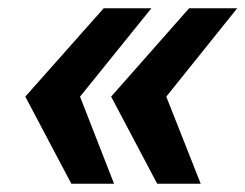

<svg xmlns="http://www.w3.org/2000/svg" viewBox="-20 -530 592 463"><path d="M359 -87 248 -297 436 -510H552L381 -297L464 -87ZM152 -87 41 -297 230 -510H345L173 -297L255 -87Z"/></svg>

Font: Saira Thin Expanded
Style: Bold Italic
Weight: 700
Width: 7
Italic angle: -12°
Version: Version 1.101